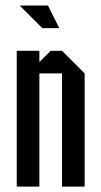

<svg xmlns="http://www.w3.org/2000/svg" viewBox="-20 -687 373 707"><path d="M125 0H41.7V-500H125V-458.3L166.7 -500H208.3L291.7 -416.7V0H208.3V-416.7H125ZM198.3 -583.3H135.8L52.5 -666.7H156.7Z"/></svg>

Font: Yulong
Style: Regular
Weight: 400
Designer: GGBotNet
Foundry: f0n7.com
Version: 1.00